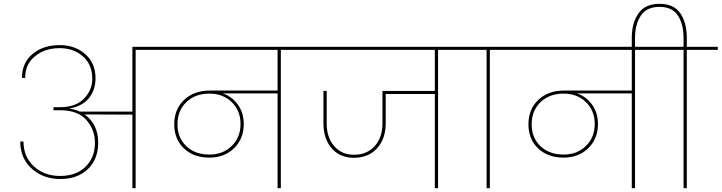

<svg xmlns="http://www.w3.org/2000/svg" viewBox="-20 -985 3777 1005"><path d="M294 -424Q377 -424 420 -469Q463 -514 463 -572Q463 -647 414 -690Q365 -733 292 -733Q215 -733 163 -690.5Q111 -648 112 -577H95Q95 -657 151 -703Q207 -749 292 -749Q373 -749 426.5 -701.5Q480 -654 480 -576Q480 -514 445.5 -471.5Q411 -429 344 -417V-416Q373 -413 397 -401H673V-740H852V-724H690V0H673V-385L423 -386Q494 -335 494 -238Q494 -152 440 -100Q386 -48 296 -48Q206 -48 146 -102.5Q86 -157 86 -244H103Q103 -164 157.5 -114Q212 -64 295 -64Q378 -64 427.5 -112Q477 -160 477 -238Q477 -306 432 -357Q387 -408 294 -408H260V-424Z M1076 -176Q1147 -176 1193 -221Q1239 -266 1239 -336Q1239 -406 1193 -450.5Q1147 -495 1076 -495Q1002 -495 955.5 -450.5Q909 -406 909 -334Q909 -264 955 -220Q1001 -176 1076 -176ZM782 -724V-740H1612V-724H1450V0H1433V-496H1146Q1193 -481 1224.5 -438Q1256 -395 1256 -336Q1256 -259 1205.5 -209.5Q1155 -160 1076 -160Q993 -160 942.5 -208.5Q892 -257 892 -334Q892 -413 943.5 -462Q995 -511 1078 -511H1433V-724Z M1542 -724V-740H2435V-724H2273V0H2256V-493H1999V-340Q1999 -259 1954 -209Q1909 -159 1832 -159Q1759 -159 1716 -209Q1673 -259 1673 -340V-509H1690V-339Q1690 -266 1729 -220.5Q1768 -175 1833 -175Q1901 -175 1941.5 -220.5Q1982 -266 1982 -339V-509H2256V-724Z M2527 0V-724H2365V-740H2706V-724H2544V0Z M2930 -176Q3001 -176 3047 -221Q3093 -266 3093 -336Q3093 -406 3047 -450.5Q3001 -495 2930 -495Q2856 -495 2809.5 -450.5Q2763 -406 2763 -334Q2763 -264 2809 -220Q2855 -176 2930 -176ZM2636 -724V-740H3466V-724H3304V0H3287V-496H3000Q3047 -481 3078.5 -438Q3110 -395 3110 -336Q3110 -259 3059.5 -209.5Q3009 -160 2930 -160Q2847 -160 2796.5 -208.5Q2746 -257 2746 -334Q2746 -413 2797.5 -462Q2849 -511 2932 -511H3287V-724Z M3287 -734V-786Q3287 -865 3322 -915Q3357 -965 3432 -965Q3507 -965 3541 -915.5Q3575 -866 3575 -786V-740H3737V-724H3575V0H3558V-724H3396V-740H3558V-786Q3558 -858 3528.5 -903.5Q3499 -949 3432 -949Q3365 -949 3334.5 -903.5Q3304 -858 3304 -786V-734Z"/></svg>

Font: SVN-Poppins Thin
Style: Regular
Weight: 100
Designer: Ninad Kale (Devanagari), Jonny Pinhorn (Latin)
Foundry: Indian Type Foundry
Version: Version 3.002 2017